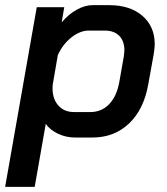

<svg xmlns="http://www.w3.org/2000/svg" viewBox="-35 -527 650 747"><path d="M108 -499H215L205 -440Q232 -472 264 -489.5Q296 -507 325 -507H389Q471 -507 519 -465.5Q567 -424 567 -355Q567 -342 563 -316L542 -200Q525 -102 467.5 -47Q410 8 325 8H257Q222 8 191 -6.5Q160 -21 143 -45L100 200H-15ZM316 -91Q360 -91 389.5 -121.5Q419 -152 429 -207L447 -309Q449 -325 449 -331Q449 -367 429 -387.5Q409 -408 373 -408H310Q277 -408 243.5 -382Q210 -356 190 -313L170 -197Q166 -149 189 -120Q212 -91 253 -91Z"/></svg>

Font: Bai Jamjuree SemiBold
Style: Italic
Weight: 600
Italic angle: -10°
Version: Version 1.000; ttfautohint (v1.6)